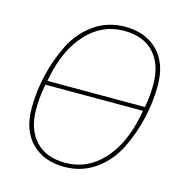

<svg xmlns="http://www.w3.org/2000/svg" viewBox="-107 -807 871 917"><g transform="rotate(15 329.0 -349.0)"><path d="M291 12Q190 12 129.5 -48.5Q69 -109 69 -220Q69 -300 87.5 -381Q106 -462 143 -538Q180 -614 247 -662Q314 -710 401 -710Q502 -710 562.5 -649.5Q623 -589 623 -478Q623 -398 604.5 -317Q586 -236 549 -160Q512 -84 445 -36Q378 12 291 12ZM291 -8Q399 -8 475.5 -90.5Q552 -173 580 -314L586 -344H104L101 -329Q91 -276 91 -220Q91 -121 143 -64.5Q195 -8 291 -8ZM112 -384 108 -364H590L591 -369Q601 -421 601 -478Q601 -577 549 -633.5Q497 -690 401 -690Q293 -690 216.5 -607.5Q140 -525 112 -384Z"/></g></svg>

Font: IBM Plex Sans Thin
Style: Italic
Weight: 100
Italic angle: -11.31°
Designer: Mike Abbink, Paul van der Laan, Pieter van Rosmalen
Foundry: Bold Monday
Version: Version 3.0